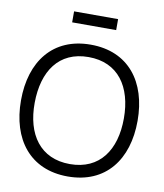

<svg xmlns="http://www.w3.org/2000/svg" viewBox="-97 -981 919 1076"><g transform="rotate(10 362.0 -443.0)"><path d="M236.5 -840H487V-902.5H236.5ZM361.5 15C577 15 693.5 -138.5 693.5 -360C693.5 -581.5 577 -735 361.5 -735C146.5 -735 30 -581.5 30 -360C30 -138.5 146.5 15 361.5 15ZM361.5 -55.5C192.5 -55.5 106.5 -180 108 -360C109.5 -540 192.5 -664.5 361.5 -664.5C530.5 -664.5 615.5 -540 615.5 -360C615.5 -180 530.5 -55.5 361.5 -55.5Z"/></g></svg>

Font: Vela Sans
Style: Regular
Weight: 400
Designer: Principal design: Mikhail Sharanda - project Manrope.
Design modification: Ravid Balaliev
Foundry: Mikhail Sharanda
Version: Version 1.001